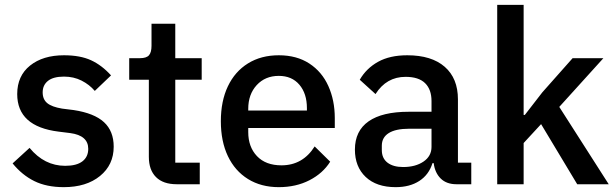

<svg xmlns="http://www.w3.org/2000/svg" viewBox="-20 -760 2540 792"><path d="M32 -86 102 -150Q163 -76 249 -76Q296 -76 320 -94.5Q344 -113 344 -146Q344 -201 270 -211L222 -217Q51 -238 51 -372Q51 -447 104 -489.5Q157 -532 244 -532Q311 -532 355.5 -511.5Q400 -491 438 -449L371 -385Q349 -411 316.5 -427.5Q284 -444 244 -444Q200 -444 178 -426.5Q156 -409 156 -379Q156 -350 175 -334.5Q194 -319 236 -312L284 -306Q369 -293 409 -256Q449 -219 449 -155Q449 -80 392.5 -34Q336 12 243 12Q172 12 121.5 -13Q71 -38 32 -86Z M709 0Q653 0 623.5 -29.5Q594 -59 594 -113V-431H513V-520H557Q584 -520 594.5 -532Q605 -544 605 -571V-662H703V-520H812V-431H703V-89H804V0Z M891 -260Q891 -343 920 -404Q949 -465 1003 -498.5Q1057 -532 1130 -532Q1204 -532 1256 -498Q1308 -464 1334.5 -405Q1361 -346 1361 -273V-232H1004V-215Q1004 -154 1040 -116Q1076 -78 1141 -78Q1229 -78 1278 -156L1342 -93Q1312 -45 1256.5 -16.5Q1201 12 1130 12Q1057 12 1003 -21.5Q949 -55 920 -116Q891 -177 891 -260ZM1004 -311V-304H1246V-314Q1246 -374 1215 -410.5Q1184 -447 1130 -447Q1074 -447 1039 -409Q1004 -371 1004 -311Z M1863 0Q1822 0 1798 -23.5Q1774 -47 1769 -87H1764Q1749 -39 1709.5 -13.5Q1670 12 1612 12Q1533 12 1488.5 -30Q1444 -72 1444 -143Q1444 -220 1500.5 -259.5Q1557 -299 1666 -299H1760V-343Q1760 -391 1733.5 -417Q1707 -443 1653 -443Q1574 -443 1529 -372L1464 -431Q1491 -478 1539.5 -505Q1588 -532 1660 -532Q1760 -532 1814.5 -484.5Q1869 -437 1869 -350V-89H1924V0ZM1760 -154V-229H1668Q1612 -229 1583.5 -211Q1555 -193 1555 -159V-141Q1555 -107 1578.5 -89Q1602 -71 1643 -71Q1694 -71 1727 -93.5Q1760 -116 1760 -154Z M2031 0V-740H2140V-286H2145L2217 -379L2342 -520H2469L2287 -319L2491 0H2361L2212 -248L2140 -170V0Z"/></svg>

Font: IBM Plex Sans KR Medm
Style: Regular
Weight: 500
Designer: Mike Abbink; Paul van der Laan; Pieter van Rosmalen; Wujin Sim; Chorong Kim; Dohee Lee;
Foundry: Sandoll Inc.
Version: Version 1.003